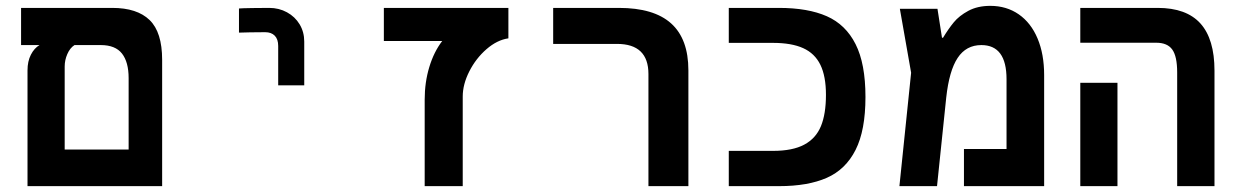

<svg xmlns="http://www.w3.org/2000/svg" viewBox="-20 -636 4240 656"><path d="M52 -609H363.5Q448.5 -609 491.2 -567.5Q534 -526 534 -431.5V0H74V-395.5Q74 -426.5 85.5 -449Q97 -471.5 115 -482H52ZM419.5 -125V-369Q419.5 -424 396.8 -453Q374 -482 324.5 -482H234.5Q219 -472 210 -451.2Q201 -430.5 201 -409V-125Z M900 -609Q878.5 -609 842.2 -608.5Q806 -608 796.5 -607V-524.5Q803.5 -525 834.5 -525.5Q865.5 -526 886 -526Q907 -526 918.8 -514Q930.5 -502 930.5 -479V-344.5H1019.5V-494Q1019.5 -526.5 1003.8 -552.8Q988 -579 960.5 -594Q933 -609 900 -609Z M1491 -496H1291.5V-609H1717V-505Q1678.5 -499.5 1642.2 -468Q1606 -436.5 1583.5 -392.2Q1561 -348 1561 -306V0H1431V-295.5Q1431 -355 1446.8 -407Q1462.5 -459 1491 -496Z M2088 -486H1870V-609H2094.5Q2214 -609 2273 -556Q2332 -503 2332 -395.5V0H2195.5V-383Q2195.5 -486 2088 -486Z M2470 -120.5H2621Q2688 -120.5 2727.8 -141.8Q2767.5 -163 2784.8 -204.8Q2802 -246.5 2802 -312Q2802 -375.5 2783 -414.5Q2764 -453.5 2724.2 -471.5Q2684.5 -489.5 2621 -489.5H2470V-609H2641.5Q2740.5 -609 2805 -580.5Q2869.5 -552 2903.2 -485.2Q2937 -418.5 2937 -304.5Q2937 -190.5 2903.2 -123.8Q2869.5 -57 2805 -28.5Q2740.5 0 2641.5 0H2470Z M3547.5 -379.5V0H3273.5V-127H3419V-365.5Q3419 -482 3333 -482Q3281 -482 3252 -438.2Q3223 -394.5 3213 -303L3181.5 0H3053L3093 -387.5L3054.5 -606H3183L3198.5 -507H3202Q3220.5 -537.5 3238.8 -559.8Q3257 -582 3288.5 -599Q3320 -616 3363.5 -616Q3419 -616 3460.8 -587Q3502.5 -558 3525 -504.5Q3547.5 -451 3547.5 -379.5Z M3930.5 -490H3671V-609H3935.5Q4033.5 -609 4081.5 -555.8Q4129.5 -502.5 4129.5 -394.5V0H4002V-388.5Q4002 -443.5 3985.2 -466.8Q3968.5 -490 3930.5 -490ZM3671 -353H3798V0H3671Z"/></svg>

Font: JuliaMono
Style: Bold
Weight: 700
Monospace: yes
Designer: cormullion
Foundry: corm
Version: Version 0.055; ttfautohint (v1.8.4)